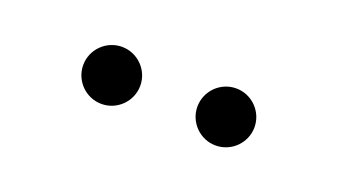

<svg xmlns="http://www.w3.org/2000/svg" viewBox="-28 -800 555 316"><g transform="rotate(20 250.0 -642.0)"><path d="M400 -641.7C400 -669.2 377.5 -691.7 350 -691.7C322.5 -691.7 300 -669.2 300 -641.7C300 -614.2 322.5 -591.7 350 -591.7C377.5 -591.7 400 -614.2 400 -641.7ZM200 -641.7C200 -669.2 177.5 -691.7 150 -691.7C122.5 -691.7 100 -669.2 100 -641.7C100 -614.2 122.5 -591.7 150 -591.7C177.5 -591.7 200 -614.2 200 -641.7Z"/></g></svg>

Font: BoonHome
Style: Book
Weight: 400
Designer: Sungsit Sawaiwan
Foundry: Sungsit Sawaiwan
Version: Version 0.2